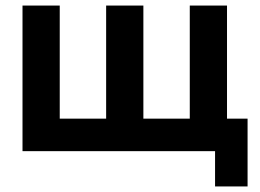

<svg xmlns="http://www.w3.org/2000/svg" viewBox="-20 -544 937 691"><path d="M754 127V0H61V-524H195V-117H362V-524H496V-117H663V-524H797V-117H871V127Z"/></svg>

Font: Rising Sun
Style: Bold
Weight: 700
Designer: Matt McInerney, Pablo Impallari, Rodrigo Fuenzalida (Raleway font), Stephen Hutchings (Greek), Cristiano Sobral (main ch
Foundry: The Rising Sun Project Authors
Version: Version 4.327; ttfautohint (v1.8.4.7-5d5b-dirty)